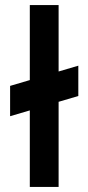

<svg xmlns="http://www.w3.org/2000/svg" viewBox="-20 -740 350 760"><path d="M98 -720V-423L20 -400V-280L98 -303V0H212V-337L290 -360V-480L212 -457V-720Z"/></svg>

Font: KT Kiyosuna Sans Bold
Style: Regular
Weight: 700
Designer: [Zen Kaku Gothic] Yoshimichi Ohira
Version: Version 1.010;Glyphs 3.1.2 (3151)